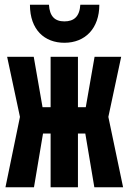

<svg xmlns="http://www.w3.org/2000/svg" viewBox="-20 -788 540 808"><path d="M251 -608C339 -608 398 -669 398 -768H318C315 -718 291 -698 251 -698C210 -698 189 -720 186 -768H106C106 -662 168 -608 251 -608ZM3 0H123L161 -226H193V0H308V-226H339L377 0H498L436 -296L490 -549H378L341 -337H308V-549H193V-337H159L122 -549H10L64 -296Z"/></svg>

Font: Noto Sans Mono ExtraCondensed ExtraBold
Style: Regular
Weight: 800
Width: 2
Designer: Monotype Design Team
Foundry: Monotype Imaging Inc.
Version: Version 2.014